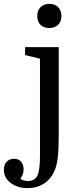

<svg xmlns="http://www.w3.org/2000/svg" viewBox="-103 -784 407 994"><path d="M201 -540V-85Q201 -11 196 31.5Q191 74 179 101Q160 144 123.5 167Q87 190 40 190Q-13 190 -48 163Q-83 136 -83 95Q-83 69 -68.5 53.5Q-54 38 -30 38Q-7 38 6 52.5Q19 67 19 93Q19 107 15 118.5Q11 130 3 138Q5 145 15.5 149Q26 153 42 153Q77 153 90.5 125Q104 97 104 24V-480L27 -499V-540ZM90 -701Q90 -730 107 -747Q124 -764 152 -764Q181 -764 198 -747Q215 -730 215 -701Q215 -673 198 -656Q181 -639 152 -639Q123 -639 106.5 -655.5Q90 -672 90 -701Z"/></svg>

Font: Domine
Style: Regular
Weight: 400
Designer: Pablo Impallari, Rodrigo Fuenzalida, Brenda Gallo
Foundry: Pablo Impallari, Rodrigo Fuenzalida, Brenda Gallo
Version: Version 2.000